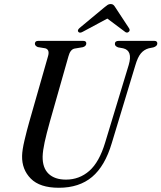

<svg xmlns="http://www.w3.org/2000/svg" viewBox="-20 -898 782 930"><path d="M489.5 -208 603.5 -583.5Q624 -653 576.5 -664L552 -668.5Q536 -674.5 536.5 -685.5Q536.5 -700 555 -700H727.5Q742 -700 742 -687.5Q742 -674.5 723 -668.5L700.5 -664Q677.5 -657.5 662.2 -639.2Q647 -621 635.5 -581.5L521.5 -205Q488.5 -93.5 426 -41Q363.5 11.5 265 11.5Q173 11.5 129.2 -32.8Q85.5 -77 87 -143Q87.5 -171.5 98.8 -219Q110 -266.5 122 -308.5L213 -627Q221.5 -657.5 199.5 -664L163 -670Q149 -676 149 -686.5Q149.5 -700 165 -700H383Q398 -700 398 -688Q398 -674.5 381.5 -669.5L340 -662.5Q320 -657.5 311.5 -625L221.5 -308.5Q205 -249.5 196.2 -209.2Q187.5 -169 186.5 -140.5Q185.5 -85 215.2 -56.5Q245 -28 299.5 -28Q364.5 -28 412.8 -70.5Q461 -113 489.5 -208ZM602 -742.5Q593.5 -736.5 583.5 -745.5L500 -808L383.5 -745.5Q367 -735.5 360 -743Q352.5 -751 365.5 -762.5L484 -861Q493.5 -869 500.5 -873.8Q507.5 -878.5 516 -878.5Q524.5 -878.5 529.5 -874Q534.5 -869.5 539.5 -861L605.5 -760.5Q612 -749.5 602 -742.5Z"/></svg>

Font: Fraunces 144pt S050
Style: Italic
Weight: 400
Italic angle: -16°
Version: Version 1.000; ttfautohint (v1.8.3)